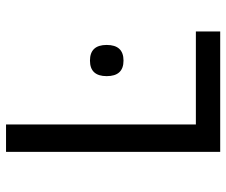

<svg xmlns="http://www.w3.org/2000/svg" viewBox="-77 -677 754 640"><g transform="rotate(-90 300.0 -357.0)"><path d="M113.8 0V-713.9H205.1V-81.1H515.1V0ZM418 -434.1Q470.2 -434.1 470.2 -378.4Q470.2 -322.3 418 -322.3Q366.2 -322.3 366.2 -378.4Q366.2 -434.1 418 -434.1Z"/></g></svg>

Font: Noto Mono
Style: Regular
Weight: 400
Designer: Monotype Design Team
Foundry: Monotype Imaging Inc.
Version: Version 1.00